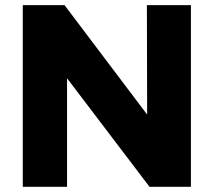

<svg xmlns="http://www.w3.org/2000/svg" viewBox="-20 -721 826 741"><path d="M546.9 -701.2H716.8V0H557.1L238.8 -418.9V0H67.9V-701.2H229L547.9 -278.8Z"/></svg>

Font: Montserrat-Arabic
Style: Bold
Weight: 700
Designer: Mohamed Gaber
Foundry: Kief Type Foundry
Version: Version 5.008;PS 005.008;hotconv 1.0.88;makeotf.lib2.5.64775